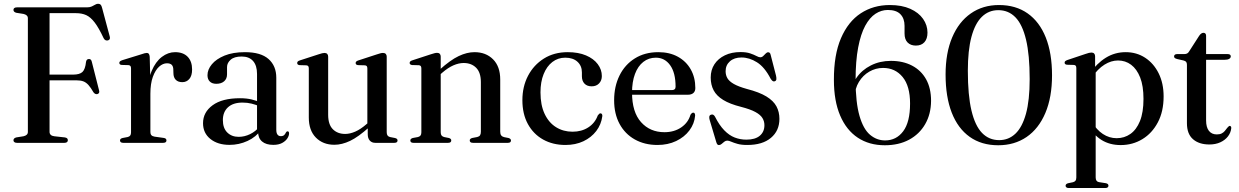

<svg xmlns="http://www.w3.org/2000/svg" viewBox="-20 -738 6404 992"><path d="M429.5 -700Q444.5 -700 454.5 -704.8Q464.5 -709.5 472 -714Q479.5 -718.5 486.5 -718.5Q495 -718.5 499.8 -714Q504.5 -709.5 507.5 -697L547.5 -547.5Q549.5 -540 546.2 -535Q543 -530 536 -529Q530 -528 524.8 -530.5Q519.5 -533 515.5 -540.5Q490.5 -594 469.2 -621.8Q448 -649.5 425.5 -659.8Q403 -670 372.5 -670H236V-56.5Q236 -47.5 242 -41.5Q248 -35.5 260.5 -34L315 -28Q323.5 -26.5 327 -23Q330.5 -19.5 330.5 -13Q330.5 -7.5 326.2 -3.8Q322 0 313 0H67.5Q58.5 0 54 -3.8Q49.5 -7.5 49.5 -13Q49.5 -24 64 -28L101.5 -34Q112.5 -36.5 118.2 -42Q124 -47.5 124 -56.5V-643.5Q124 -652.5 118.2 -658Q112.5 -663.5 101.5 -666L64 -672Q49.5 -676 49.5 -687Q49.5 -693 54 -696.5Q58.5 -700 67.5 -700ZM192 -352.5H357.5Q391.5 -352.5 406 -366.2Q420.5 -380 424.5 -418.5Q426 -426 429.2 -429.2Q432.5 -432.5 438 -433Q450.5 -434.5 454 -420L492 -270.5Q494 -263 491.8 -258.5Q489.5 -254 483.5 -252Q478 -250.5 472.8 -252.8Q467.5 -255 463 -261Q449 -285.5 436.8 -299Q424.5 -312.5 410.2 -317.8Q396 -323 374 -323H192Z M743.5 -254Q743.5 -324 763.8 -371.8Q784 -419.5 816.2 -444Q848.5 -468.5 884.5 -468.5Q926.5 -468.5 949.5 -444.8Q972.5 -421 972.5 -379Q972.5 -346.5 958.2 -330Q944 -313.5 922 -313.5Q900 -313.5 888 -325.8Q876 -338 876 -361L875.5 -377Q875.5 -394 867.8 -402.5Q860 -411 842.5 -411Q821.5 -411 802 -393.5Q782.5 -376 769.8 -341Q757 -306 757 -253.5ZM753.5 -445 757 -310V-55.5Q757 -45.5 762 -39.8Q767 -34 778.5 -32L825 -25.5Q833 -24.5 836.5 -21.2Q840 -18 840 -12Q840 -6.5 835.8 -3.2Q831.5 0 823 0H616.5Q608 0 604 -3.5Q600 -7 600 -12Q600 -17 603.2 -20.2Q606.5 -23.5 613.5 -25L639.5 -30Q648.5 -32 652.8 -37.8Q657 -43.5 657 -54V-384Q657 -392.5 654.2 -396.5Q651.5 -400.5 644.5 -401.5L608.5 -402.5Q602.5 -403 599.5 -405.8Q596.5 -408.5 596.5 -413Q596.5 -417.5 599.8 -420.8Q603 -424 611.5 -427L705.5 -456Q720 -461 727 -462.8Q734 -464.5 738.5 -464.5Q745.5 -464.5 749 -459.8Q752.5 -455 753.5 -445Z M1313.5 -56.5V-64.5L1308 -65.5V-356Q1308 -399.5 1287.5 -422.8Q1267 -446 1228.5 -446Q1190.5 -446 1171.8 -429.5Q1153 -413 1153 -391.5V-354Q1153 -331 1138 -318Q1123 -305 1097.5 -305Q1076 -305 1064 -316.8Q1052 -328.5 1052 -349.5Q1052 -378.5 1074.5 -405.8Q1097 -433 1140.2 -450.8Q1183.5 -468.5 1245.5 -468.5Q1327.5 -468.5 1367.5 -433Q1407.5 -397.5 1407.5 -336.5V-68Q1407.5 -50.5 1413.8 -42.5Q1420 -34.5 1430.5 -34.5Q1442 -34.5 1448 -40Q1454 -45.5 1457 -53Q1458.5 -56 1460.8 -57.8Q1463 -59.5 1466 -59.5Q1469.5 -59.5 1471.5 -56.8Q1473.5 -54 1473.5 -49Q1473.5 -36.5 1464.5 -22.8Q1455.5 -9 1437.5 0.8Q1419.5 10.5 1392 10.5Q1354.5 10.5 1334 -7Q1313.5 -24.5 1313.5 -56.5ZM1029 -101.5Q1029 -158 1078.5 -194.2Q1128 -230.5 1220 -230.5Q1254 -230.5 1280.8 -224Q1307.5 -217.5 1328.5 -207.5L1322 -188.5Q1302 -197 1280.2 -202.5Q1258.5 -208 1233 -208Q1184.5 -208 1158 -183.8Q1131.5 -159.5 1131.5 -117.5Q1131.5 -76 1154.2 -53.5Q1177 -31 1213 -31Q1243.5 -31 1272.2 -45Q1301 -59 1321.5 -84.5L1330 -68Q1303 -30 1259 -9.8Q1215 10.5 1166 10.5Q1105 10.5 1067 -20Q1029 -50.5 1029 -101.5Z M1880 -44.5V-86.5L1878 -89V-384Q1878 -392.5 1875 -396.2Q1872 -400 1865 -400.5L1829.5 -401.5Q1823 -402.5 1820.2 -405.2Q1817.5 -408 1817.5 -412.5Q1817.5 -417 1820.8 -420.2Q1824 -423.5 1832 -426L1927 -457Q1939 -461 1946 -462.8Q1953 -464.5 1959 -464.5Q1968.5 -464.5 1973.2 -459.2Q1978 -454 1978 -445.5V-55Q1978 -44 1982.2 -38Q1986.5 -32 1995 -30L2020.5 -25Q2027.5 -23.5 2030.8 -20.2Q2034 -17 2034 -12Q2034 -6.5 2030 -3.2Q2026 0 2017.5 0H1919Q1901 0 1890.5 -11.8Q1880 -23.5 1880 -44.5ZM1575.5 -131V-384Q1575.5 -392.5 1572.5 -396.2Q1569.5 -400 1562.5 -400.5L1527 -401.5Q1521 -402.5 1518.2 -405.2Q1515.5 -408 1515.5 -412.5Q1515.5 -417 1518.5 -420.2Q1521.5 -423.5 1529.5 -426L1625 -457Q1637 -461 1644.2 -462.8Q1651.5 -464.5 1656.5 -464.5Q1666 -464.5 1670.8 -459.2Q1675.5 -454 1675.5 -445.5V-145Q1675.5 -94.5 1699.8 -70.2Q1724 -46 1763.5 -46Q1788 -46 1815.5 -58Q1843 -70 1873.5 -96.5L1893.5 -113.5L1908 -99L1887.5 -81Q1831.5 -30.5 1789 -10.2Q1746.5 10 1707.5 10Q1649 10 1612.2 -27Q1575.5 -64 1575.5 -131Z M2257 -446V-55Q2257 -44 2261.2 -38.2Q2265.5 -32.5 2274.5 -30L2299.5 -25Q2311.5 -21.5 2311.5 -12.5Q2311.5 0 2295 0H2116Q2108 0 2104 -3.2Q2100 -6.5 2100 -12Q2100 -16.5 2103 -19.8Q2106 -23 2112.5 -25L2139.5 -30Q2148.5 -32.5 2152.8 -38Q2157 -43.5 2157 -54.5V-384.5Q2157 -392.5 2154 -396.5Q2151 -400.5 2144 -401L2108.5 -402Q2102.5 -403 2099.5 -405.8Q2096.5 -408.5 2096.5 -412.5Q2096.5 -417.5 2099.8 -420.8Q2103 -424 2111 -426.5L2206 -457.5Q2218 -461.5 2225.2 -463.2Q2232.5 -465 2238.5 -465Q2247.5 -465 2252.2 -459.8Q2257 -454.5 2257 -446ZM2244.5 -344.5 2230 -359 2250.5 -377Q2307 -428 2349.8 -448.2Q2392.5 -468.5 2431.5 -468.5Q2490.5 -468.5 2527.5 -431.5Q2564.5 -394.5 2564.5 -327V-57.5Q2564.5 -45 2569.5 -38.5Q2574.5 -32 2584.5 -29.5L2607.5 -25Q2614 -23 2617 -19.8Q2620 -16.5 2620 -12Q2620 -6.5 2616.2 -3.2Q2612.5 0 2604 0H2424Q2407 0 2407 -12.5Q2407 -21.5 2419.5 -25L2445.5 -30Q2456 -32.5 2460.2 -39Q2464.5 -45.5 2464.5 -57.5V-313.5Q2464.5 -363.5 2440 -388Q2415.5 -412.5 2375.5 -412.5Q2350.5 -412.5 2322.8 -400.5Q2295 -388.5 2264.5 -362Z M3089.5 -345Q3089.5 -322 3075.2 -307Q3061 -292 3037 -292Q3013 -292 2999.8 -306Q2986.5 -320 2986.5 -344V-364Q2986.5 -398 2963.5 -419Q2940.5 -440 2900.5 -440Q2863 -440 2834 -417.8Q2805 -395.5 2788.8 -355.2Q2772.5 -315 2772.5 -260.5Q2772.5 -195 2794 -149.5Q2815.5 -104 2853 -80.8Q2890.5 -57.5 2938 -57.5Q2985 -57.5 3019.5 -79.8Q3054 -102 3068.5 -141.5Q3073 -147.5 3076 -150Q3079 -152.5 3083 -152.5Q3088 -152 3090.2 -148Q3092.5 -144 3092 -138Q3086.5 -95 3060.8 -61.2Q3035 -27.5 2994.2 -8.2Q2953.5 11 2901.5 11Q2836.5 11 2786.2 -17Q2736 -45 2707.5 -97Q2679 -149 2679 -220.5Q2679 -290.5 2708.2 -346.5Q2737.5 -402.5 2790.2 -435.5Q2843 -468.5 2913 -468.5Q2968 -468.5 3007.5 -451.8Q3047 -435 3068.2 -406.8Q3089.5 -378.5 3089.5 -345Z M3572.5 -283Q3572.5 -266.5 3562.5 -257.5Q3552.5 -248.5 3533.5 -248.5H3217.5V-272.5H3451.5Q3470.5 -272.5 3470.5 -290Q3470.5 -362 3442.5 -401Q3414.5 -440 3368.5 -440Q3331.5 -440 3303.8 -418.2Q3276 -396.5 3260.8 -356Q3245.5 -315.5 3245.5 -259.5Q3245.5 -159 3292 -107Q3338.5 -55 3413 -55Q3463 -55 3499.2 -79.5Q3535.5 -104 3547.5 -145Q3552 -151.5 3555.2 -153.8Q3558.5 -156 3562 -156Q3567 -156 3569.2 -151.8Q3571.5 -147.5 3571.5 -141Q3568 -99 3542 -64.2Q3516 -29.5 3473.2 -9.2Q3430.5 11 3377 11Q3310.5 11 3259.8 -17.5Q3209 -46 3181 -98Q3153 -150 3153 -220Q3153 -291.5 3180.8 -347.8Q3208.5 -404 3260 -436.2Q3311.5 -468.5 3381.5 -468.5Q3439.5 -468.5 3482.5 -444.8Q3525.5 -421 3549 -379.2Q3572.5 -337.5 3572.5 -283Z M3811 -441Q3773.5 -441 3751.2 -421.2Q3729 -401.5 3729 -370Q3729 -349.5 3738.5 -333.5Q3748 -317.5 3771.8 -304Q3795.5 -290.5 3838.5 -278.5Q3903 -262 3939.8 -239.5Q3976.5 -217 3991.8 -188.2Q4007 -159.5 4007 -124Q4007 -62.5 3963.2 -25.8Q3919.5 11 3841 11Q3810 11 3790 5.2Q3770 -0.5 3757.8 -6Q3745.5 -11.5 3737.5 -11.5Q3729.5 -11.5 3722.2 -5.8Q3715 0 3708.2 5.8Q3701.5 11.5 3694.5 11.5Q3689.5 11.5 3686.5 8.2Q3683.5 5 3681 -3L3646.5 -118.5Q3643.5 -129 3644.8 -135.8Q3646 -142.5 3652.5 -145Q3659.5 -148 3664.8 -145.2Q3670 -142.5 3674 -135.5Q3696.5 -91 3722 -64.8Q3747.5 -38.5 3776 -27.5Q3804.5 -16.5 3836 -16.5Q3882 -16.5 3905.8 -36.8Q3929.5 -57 3929.5 -91Q3929.5 -111.5 3919.2 -128.2Q3909 -145 3883 -159.2Q3857 -173.5 3808.5 -186Q3751 -200.5 3716.8 -221.5Q3682.5 -242.5 3667.2 -271.2Q3652 -300 3652 -337.5Q3652 -376.5 3671.2 -406Q3690.5 -435.5 3725.2 -452.2Q3760 -469 3806 -469Q3836 -469 3855.8 -462.2Q3875.5 -455.5 3888 -448.8Q3900.5 -442 3908 -442Q3916.5 -442 3923.2 -448.5Q3930 -455 3936.2 -461.5Q3942.5 -468 3949 -468Q3953.5 -468 3957 -464.8Q3960.5 -461.5 3962 -453.5L3989.5 -347Q3992 -335.5 3991.2 -328.2Q3990.5 -321 3983 -318Q3976.5 -316 3971.8 -319.5Q3967 -323 3961.5 -331.5Q3930.5 -391.5 3891 -416.2Q3851.5 -441 3811 -441Z M4577.5 -712Q4639.5 -712 4683 -692.5Q4726.5 -673 4749.2 -640.5Q4772 -608 4772 -569.5Q4772 -537.5 4756.2 -520Q4740.5 -502.5 4712 -502.5Q4685 -502.5 4669.2 -518.5Q4653.5 -534.5 4653.5 -565V-604.5Q4653.5 -642.5 4632.2 -664.5Q4611 -686.5 4567 -686.5Q4533.5 -686.5 4503.5 -667Q4473.5 -647.5 4450.2 -604.8Q4427 -562 4413.8 -492.5Q4400.5 -423 4400.5 -323Q4401 -207.5 4420.8 -139.2Q4440.5 -71 4475 -41.8Q4509.5 -12.5 4553 -12.5Q4611 -12.5 4646.5 -59.8Q4682 -107 4682 -203Q4682 -293.5 4643.5 -340.2Q4605 -387 4542.5 -387Q4504.5 -387 4471.5 -368Q4438.5 -349 4417.8 -315Q4397 -281 4396 -237.5L4377 -245Q4377.5 -296 4405.2 -336.2Q4433 -376.5 4479.5 -400Q4526 -423.5 4583 -423.5Q4645.5 -423.5 4692.2 -399Q4739 -374.5 4764.8 -328.5Q4790.5 -282.5 4790.5 -217Q4790 -148.5 4760.2 -96.8Q4730.5 -45 4677 -16.2Q4623.5 12.5 4551.5 12.5Q4471 12.5 4412 -26.5Q4353 -65.5 4320.8 -141Q4288.5 -216.5 4288.5 -325Q4288 -454.5 4325 -540.5Q4362 -626.5 4427.2 -669.2Q4492.5 -712 4577.5 -712Z M5141.5 -712Q5228 -712 5289.2 -669Q5350.5 -626 5383 -544.8Q5415.5 -463.5 5415.5 -349Q5415.5 -235.5 5381 -154.2Q5346.5 -73 5284 -30.2Q5221.5 12.5 5137.5 12.5Q5051 12.5 4990 -31Q4929 -74.5 4897.2 -156.2Q4865.5 -238 4865.5 -353Q4865.5 -464 4899.5 -544.5Q4933.5 -625 4995.8 -668.5Q5058 -712 5141.5 -712ZM5300 -329Q5300 -454.5 5281.2 -533Q5262.5 -611.5 5226.5 -648.5Q5190.5 -685.5 5138 -685.5Q5088 -685.5 5052.8 -651Q5017.5 -616.5 4999 -547Q4980.5 -477.5 4980.5 -372.5Q4980.5 -246 4999.2 -167Q5018 -88 5054 -51Q5090 -14 5142.5 -14Q5191 -14 5226.2 -47.2Q5261.5 -80.5 5280.8 -150.2Q5300 -220 5300 -329Z M5638 -447.5V-382.5L5641 -376V178.5Q5641 189.5 5645.2 195.5Q5649.5 201.5 5658 203L5693.5 208.5Q5700.5 210 5703.8 213.2Q5707 216.5 5707 221.5Q5707 227 5702.8 230.2Q5698.5 233.5 5690 233.5H5502Q5494 233.5 5489.8 230.2Q5485.5 227 5485.5 221.5Q5485.5 217 5489 213.5Q5492.5 210 5499.5 208.5L5523.5 203.5Q5532 201.5 5536.5 195.8Q5541 190 5541 179V-386Q5541 -394.5 5538 -398.2Q5535 -402 5528 -402.5L5492.5 -403.5Q5486 -404.5 5483.2 -407.2Q5480.5 -410 5480.5 -414Q5480.5 -419 5483.8 -422Q5487 -425 5495 -428L5587.5 -459Q5599 -463 5606.2 -464.8Q5613.5 -466.5 5619 -466.5Q5628.5 -466.5 5633.2 -461.2Q5638 -456 5638 -447.5ZM5622 -338.5 5609.5 -357.5Q5647 -411 5693.5 -439.8Q5740 -468.5 5796 -468.5Q5852.5 -468.5 5896.8 -439.5Q5941 -410.5 5966.5 -359Q5992 -307.5 5992 -240Q5992 -162 5962.2 -105.8Q5932.5 -49.5 5882.2 -19Q5832 11.5 5770 11.5Q5713.5 11.5 5671.2 -14.8Q5629 -41 5602.5 -91.5L5621.5 -109.5Q5644.5 -68 5677.8 -46Q5711 -24 5749.5 -24Q5789 -24 5820.2 -45.8Q5851.5 -67.5 5869.8 -112.5Q5888 -157.5 5888 -227Q5888 -294 5870.8 -337.8Q5853.5 -381.5 5824 -403.5Q5794.5 -425.5 5756.5 -425.5Q5721 -425.5 5686.5 -404Q5652 -382.5 5622 -338.5Z M6095 -425.5 6062 -433Q6052.5 -435.5 6049.2 -438.8Q6046 -442 6046 -446.5Q6046 -452 6050 -455.2Q6054 -458.5 6060.5 -458.5H6097Q6107 -458.5 6113.2 -461.5Q6119.5 -464.5 6124.5 -473.5L6175 -552Q6180.5 -560.5 6186.2 -564.5Q6192 -568.5 6198 -568.5Q6204.5 -568.5 6208 -564.5Q6211.5 -560.5 6211.5 -553V-116Q6211.5 -80.5 6226 -62Q6240.5 -43.5 6266.5 -43.5Q6282 -43.5 6291.8 -48.5Q6301.5 -53.5 6307.8 -61Q6314 -68.5 6319.5 -75.8Q6325 -83 6331.5 -87.5Q6336 -88 6339 -85.2Q6342 -82.5 6341.5 -75.5Q6339 -52 6324.2 -33Q6309.5 -14 6285 -2.8Q6260.5 8.5 6228.5 8.5Q6175 8.5 6143.8 -18.8Q6112.5 -46 6112.5 -101.5V-403Q6112.5 -412.5 6108.8 -417.8Q6105 -423 6095 -425.5ZM6170.5 -429 6171 -458.5H6323.5Q6331 -458.5 6335 -455.5Q6339 -452.5 6339 -447Q6339 -439 6331 -434Q6323 -429 6306 -429Z"/></svg>

Font: Fraunces 60pt
Style: Regular
Weight: 400
Version: Version 1.000;[b76b70a41]